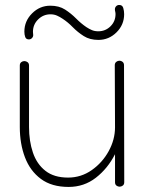

<svg xmlns="http://www.w3.org/2000/svg" viewBox="-20 -737 572 762"><path d="M436 -700.2Q436 -707 440.9 -712.2Q445.8 -717.3 453.1 -717.3Q465.8 -717.3 469.2 -705.3Q472.7 -693.4 472.7 -680.7Q472.7 -638.7 442.4 -608.6Q412.1 -578.6 370.6 -578.6Q336.4 -578.6 312.5 -593.8Q288.6 -608.9 269 -628.9Q249.5 -648.9 228.5 -662.6Q217.8 -669.9 206.3 -675Q194.8 -680.2 180.2 -680.2Q151.9 -680.2 131.3 -659.9Q110.8 -639.6 110.8 -610.8Q110.8 -607.4 111.3 -604.2Q111.8 -601.1 111.8 -597.7Q111.8 -590.8 106.7 -585.7Q101.6 -580.6 94.7 -580.6Q83.5 -580.6 80.1 -590.1Q76.7 -599.6 76.7 -611.3Q76.7 -653.3 107.2 -683.8Q137.7 -714.4 179.7 -714.4Q214.4 -714.4 238.3 -699Q262.2 -683.6 282 -663.6Q301.8 -643.6 322.8 -629.4Q334 -622.1 345 -617.4Q356 -612.8 370.1 -612.8Q398.4 -612.8 418.5 -632.6Q438.5 -652.3 438.5 -681.2Q438.5 -686 437.3 -690.7Q436 -695.3 436 -700.2ZM473.1 -14.2V-13.7Q473.1 -4.9 467.3 -0.5Q461.4 3.9 454.6 3.9Q447.8 3.9 442.1 -0.5Q436.5 -4.9 436.5 -13.7V-125Q407.7 -68.4 360.6 -31.7Q313.5 4.9 252.4 4.9Q185.1 4.9 142.3 -26.9Q99.6 -58.6 79.1 -112.5Q58.6 -166.5 58.6 -232.9V-477.1Q58.6 -485.8 64.2 -490.2Q69.8 -494.6 76.7 -494.6Q83.5 -494.6 89.4 -490.2Q95.2 -485.8 95.2 -477.1V-232.9Q95.2 -177.2 110.6 -131.6Q126 -85.9 160.2 -59.1Q194.3 -32.2 250 -32.2Q301.8 -32.2 344 -61.8Q386.2 -91.3 411.4 -137.2Q436.5 -183.1 436.5 -231.9L435.5 -478Q435.5 -486.8 441.4 -491.5Q447.3 -496.1 454.1 -496.1Q460.9 -496.1 466.6 -491.5Q472.2 -486.8 472.2 -478Z"/></svg>

Font: Manjari Thin
Style: Regular
Weight: 100
Designer: Santhosh Thottingal <santhosh.thottingal@gmail.com>
Version: Version 2.000